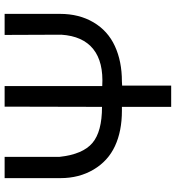

<svg xmlns="http://www.w3.org/2000/svg" viewBox="15 -765 760 830"><g transform="rotate(-90 395.0 -350.0)"><path d="M440 10H348V-203H331Q243 -203 178.5 -233Q114 -263 77 -325.5Q40 -388 40 -468V-710H132V-472Q143 -372 192 -330.5Q241 -289 348 -289L349 -710H438V-288Q542 -282 598 -327Q654 -372 660 -465L659 -710H750V-470Q750 -388 713.5 -326Q677 -264 611 -233.5Q545 -203 458 -203L440 -202Z"/></g></svg>

Font: AtCorfu Sans
Style: AtCorfu Sans Regular
Weight: 400
Designer: Kostas Teopoulos
Foundry: Kostas Teopoulos
Version: Version 1.00 July 8, 2025, initial release